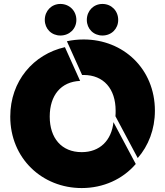

<svg xmlns="http://www.w3.org/2000/svg" viewBox="-20 -946 837 973"><path d="M207 -845C207 -800 241 -766 286 -766C332 -766 367 -800 367 -845C367 -891 332 -926 286 -926C241 -926 207 -891 207 -845ZM420 -845C420 -800 454 -766 499 -766C545 -766 579 -800 579 -845C579 -891 545 -926 499 -926C454 -926 420 -891 420 -845ZM678 -145C732 -207 765 -290 765 -385C765 -597 605 -746 404 -746C375 -746 346 -743 319 -737L396 -566H404C505 -566 566 -496 566 -385C566 -375 566 -366 565 -357ZM555 -327C545 -234 486 -175 394 -175C292 -175 232 -246 232 -355C232 -463 289 -532 386 -536L309 -707C150 -671 32 -536 32 -355C32 -143 194 7 394 7C504 7 602 -38 668 -115Z"/></svg>

Font: Poppins STUK1
Style: Regular
Weight: 400
Designer: Jonny Pinhorn (original), Sammy Jo Hughes (modified version)
Foundry: Type Mafia
Version: Version 1.002;hotconv 1.0.109;makeotfexe 2.5.65596